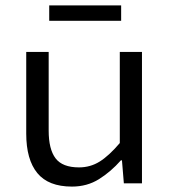

<svg xmlns="http://www.w3.org/2000/svg" viewBox="-20 -678 640 710"><path d="M246 12Q159 12 118 -38Q77 -88 77 -184V-486H160V-195Q160 -126 185.5 -92.5Q211 -59 272 -59Q314 -59 348.5 -80.5Q383 -102 423 -149V-486H505V0H438L431 -85H427Q390 -43 346 -15.5Q302 12 246 12ZM162 -601V-658H428V-601Z"/></svg>

Font: Source Code Pro
Style: Regular
Weight: 400
Monospace: yes
Designer: Paul D. Hunt, Teo Tuominen
Foundry: Adobe Systems Incorporated
Version: Version 1.018;hotconv 1.0.116;makeotfexe 2.5.65601